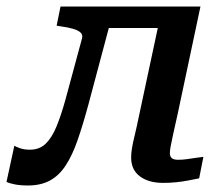

<svg xmlns="http://www.w3.org/2000/svg" viewBox="-33 -558 688 590"><path d="M169 -255Q155 -204 140.5 -169Q126 -134 107 -116Q88 -98 59 -98Q41 -98 28.5 -102.5Q16 -107 11 -110L-13 1Q-5 5 12 8.5Q29 12 53 12Q92 12 120 -3Q148 -18 168.5 -49Q189 -80 205.5 -127.5Q222 -175 239 -238L319 -538H153L141 -479L154 -477Q176 -474 191.5 -469.5Q207 -465 214.5 -458Q222 -451 219 -440ZM269 -472H483L499 -538H283ZM489 -88Q489 -95 491.5 -109Q494 -123 499.5 -147.5Q505 -172 513 -208L583 -538H466L395 -206Q387 -167 381 -142.5Q375 -118 372.5 -102.5Q370 -87 370 -74Q370 -36 397 -16Q424 4 468 4Q490 4 509 2Q528 0 546 -3.5Q564 -7 579 -10L592 -76Q582 -75 569 -73Q556 -71 542 -69Q528 -67 514 -67Q501 -67 495 -72Q489 -77 489 -88Z"/></svg>

Font: Roboto Serif Medium
Style: Italic
Weight: 500
Italic angle: -10°
Designer: Greg Gazdowicz
Foundry: Commercial Type
Version: Version 1.008